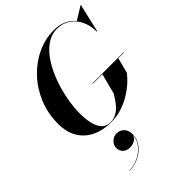

<svg xmlns="http://www.w3.org/2000/svg" viewBox="-308 -902 1397 1397"><g transform="rotate(-45 391.0 -203.0)"><path d="M227.4 168.2Q227.4 139.4 250.2 117Q273 94.6 305 94.6Q337.4 94.6 360.4 117.2Q383.4 139.8 383.4 180.2Q383.4 218.6 365.6 250.4Q347.8 282.2 318.2 305.4Q288.6 328.6 252.4 341.2Q216.2 353.8 179.4 353.8V351Q214.2 351 248.8 339Q283.4 327 312.6 305.2Q341.8 283.4 360 253.4Q378.2 223.4 379.8 187Q373.4 211.4 350.4 224.2Q327.4 237 303.4 237Q267 237 247.2 217Q227.4 197 227.4 168.2ZM437.5 -287H757.5V-283H700L669.5 -165Q652.5 -141.5 620.8 -111.5Q589 -81.5 545.2 -53.8Q501.5 -26 447.5 -8Q393.5 10 332.5 10Q251 10 187.8 -20.2Q124.5 -50.5 88.5 -109.5Q52.5 -168.5 52.5 -255Q52.5 -361 90.2 -452.8Q128 -544.5 193.2 -613.5Q258.5 -682.5 341 -721.2Q423.5 -760 512.5 -760Q618.5 -760 678 -688L778 -750H781.5L730.5 -530H726.5Q725.5 -601 699.2 -650.2Q673 -699.5 630.2 -725Q587.5 -750.5 537.5 -750.5Q476.5 -750.5 426 -714.2Q375.5 -678 336.8 -617.8Q298 -557.5 271.5 -484Q245 -410.5 231.2 -335.2Q217.5 -260 217.5 -195Q217.5 -144 227.2 -98Q237 -52 261.5 -22.8Q286 6.5 330.5 6.5Q364 6.5 390.2 -7.8Q416.5 -22 436.5 -43.5Q456.5 -65 470.8 -87.2Q485 -109.5 494.5 -125L536 -283H437.5Z"/></g></svg>

Font: Bodoni* 48pt
Style: Bold Italic
Weight: 700
Italic angle: -13°
Version: Version 2.3